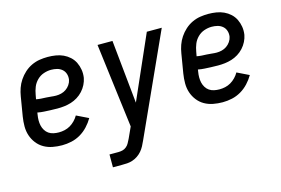

<svg xmlns="http://www.w3.org/2000/svg" viewBox="-95 -734 1690 1155"><g transform="rotate(-15 750.0 -156.5)"><path d="M219 8Q189 8 160 2.5Q131 -3 106.5 -17Q82 -31 64.5 -53.5Q47 -76 38 -103Q29 -130 29 -160Q29 -190 34 -221L54 -341Q58 -366 66.5 -390.5Q75 -415 90 -437.5Q105 -460 125.5 -478.5Q146 -497 170.5 -508.5Q195 -520 220.5 -524Q246 -528 271 -528Q296 -528 321 -524Q346 -520 367.5 -510Q389 -500 406.5 -484Q424 -468 434.5 -446.5Q445 -425 449 -400.5Q453 -376 449 -350Q445 -329 435 -309Q425 -289 409.5 -272Q394 -255 374.5 -243Q355 -231 334 -224.5Q313 -218 291.5 -215.5Q270 -213 249 -213Q238 -213 228 -213.5Q218 -214 207 -214H205Q185 -215 165 -216Q145 -217 125 -221L123 -207Q120 -190 120 -173Q120 -156 123.5 -140.5Q127 -125 135.5 -111Q144 -97 157 -88Q170 -79 186.5 -75.5Q203 -72 220 -72Q238 -72 256 -76Q274 -80 290.5 -89.5Q307 -99 321 -113.5Q335 -128 344 -144L418 -108Q403 -82 381.5 -59Q360 -36 333.5 -20.5Q307 -5 277.5 1.5Q248 8 219 8ZM261 -290Q277 -290 293 -294Q309 -298 323 -307.5Q337 -317 347 -331.5Q357 -346 360 -362Q363 -381 357.5 -398.5Q352 -416 338.5 -427.5Q325 -439 307.5 -443.5Q290 -448 271 -448Q248 -448 224.5 -440Q201 -432 183 -414Q165 -396 156 -373.5Q147 -351 143 -327L138 -300Q153 -297 168.5 -296Q184 -295 199.5 -294.5Q215 -294 230.5 -292Q246 -290 261 -290Z M479 215V135H534Q547 135 560 132Q573 129 584.5 119.5Q596 110 602 98Q608 86 615 73L646 5L624 -169L580 -520H673L713 -125L887 -520H980L696 106Q689 122 680.5 138Q672 154 660.5 167.5Q649 181 633.5 191.5Q618 202 601 207.5Q584 213 567.5 214Q551 215 534 215Z M1219 8Q1189 8 1160 2.5Q1131 -3 1106.5 -17Q1082 -31 1064.5 -53.5Q1047 -76 1038 -103Q1029 -130 1029 -160Q1029 -190 1034 -221L1054 -341Q1058 -366 1066.5 -390.5Q1075 -415 1090 -437.5Q1105 -460 1125.5 -478.5Q1146 -497 1170.5 -508.5Q1195 -520 1220.5 -524Q1246 -528 1271 -528Q1296 -528 1321 -524Q1346 -520 1367.5 -510Q1389 -500 1406.5 -484Q1424 -468 1434.5 -446.5Q1445 -425 1449 -400.5Q1453 -376 1449 -350Q1445 -329 1435 -309Q1425 -289 1409.5 -272Q1394 -255 1374.5 -243Q1355 -231 1334 -224.5Q1313 -218 1291.5 -215.5Q1270 -213 1249 -213Q1238 -213 1228 -213.5Q1218 -214 1207 -214H1205Q1185 -215 1165 -216Q1145 -217 1125 -221L1123 -207Q1120 -190 1120 -173Q1120 -156 1123.5 -140.5Q1127 -125 1135.5 -111Q1144 -97 1157 -88Q1170 -79 1186.5 -75.5Q1203 -72 1220 -72Q1238 -72 1256 -76Q1274 -80 1290.5 -89.5Q1307 -99 1321 -113.5Q1335 -128 1344 -144L1418 -108Q1403 -82 1381.5 -59Q1360 -36 1333.5 -20.5Q1307 -5 1277.5 1.5Q1248 8 1219 8ZM1261 -290Q1277 -290 1293 -294Q1309 -298 1323 -307.5Q1337 -317 1347 -331.5Q1357 -346 1360 -362Q1363 -381 1357.5 -398.5Q1352 -416 1338.5 -427.5Q1325 -439 1307.5 -443.5Q1290 -448 1271 -448Q1248 -448 1224.5 -440Q1201 -432 1183 -414Q1165 -396 1156 -373.5Q1147 -351 1143 -327L1138 -300Q1153 -297 1168.5 -296Q1184 -295 1199.5 -294.5Q1215 -294 1230.5 -292Q1246 -290 1261 -290Z"/></g></svg>

Font: Iosevka SS18 Medium
Style: Italic
Weight: 500
Italic angle: -9°
Monospace: yes
Designer: Belleve Invis
Foundry: Belleve Invis
Version: Version 25.1.1; ttfautohint (v1.8.4)